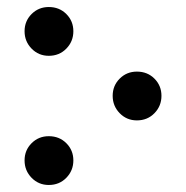

<svg xmlns="http://www.w3.org/2000/svg" viewBox="-20 -515 531 547"><path d="M440 -242Q440 -213 420 -192.5Q400 -172 370 -172Q341 -172 321 -192.5Q301 -213 301 -242Q301 -271 321 -291Q341 -311 370 -311Q400 -311 420 -291Q440 -271 440 -242ZM189 -426Q189 -397 169 -376.5Q149 -356 119 -356Q90 -356 70 -376.5Q50 -397 50 -426Q50 -455 70 -475Q90 -495 119 -495Q149 -495 169 -475Q189 -455 189 -426ZM189 -58Q189 -29 169 -8.5Q149 12 119 12Q90 12 70 -8.5Q50 -29 50 -58Q50 -87 70 -107Q90 -127 119 -127Q149 -127 169 -107Q189 -87 189 -58Z"/></svg>

Font: FiraGO
Style: Regular
Weight: 400
Designer: bBox Type
Foundry: bBox Type GmbH
Version: Version 1.001;April 20, 2020;FontCreator 12.0.0.2555 64-bit